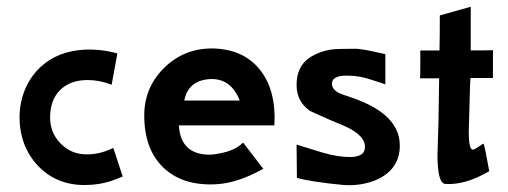

<svg xmlns="http://www.w3.org/2000/svg" viewBox="-20 -538 1511 571"><path d="M317 -98 345 -13Q318 -2 305 2Q274 11 242 12Q150 16 92 -46Q38 -104 38 -192Q40 -270 87 -325Q136 -380 215 -389Q272 -395 329 -379L312 -286Q276 -300 241 -300Q189 -300 159 -270.5Q129 -241 129 -188Q129 -143 160.5 -111Q192 -79 237 -79Q275 -78 317 -98Z M796 -165H512Q517 -78 604 -78Q615 -78 629 -81Q678 -89 703 -114L763 -36Q686 7 622 10Q523 15 466 -39.5Q409 -94 409 -195Q409 -277 467 -335Q524 -392 606 -394Q701 -394 751.5 -332.5Q802 -271 796 -165ZM528 -239H693Q668 -303 609 -303Q540 -301 528 -239Z M1099 -3Q1054 16 1000 12Q906 3 863 -9L862 -108L940 -84Q985 -71 1020 -71Q1062 -71 1065 -96Q1070 -134 1005 -163Q972 -176 902 -208Q862 -236 862 -285Q862 -340 900 -366Q930 -386 968 -391Q986 -393 1036 -393Q1051 -393 1085 -386Q1125 -377 1126 -377V-287Q1113 -292 1087 -300Q1049 -313 1017 -313Q967 -315 967 -288Q969 -270 991 -260Q1001 -256 1019.5 -250Q1038 -244 1047 -240Q1169 -192 1169 -105Q1169 -34 1099 -3Z M1446 -389V-306H1379Q1378 -296 1376 -216L1374 -146V-148Q1374 -93 1386 -93Q1391 -93 1404 -102Q1417 -111 1418 -111Q1421 -107 1435 -29Q1364 13 1304 9Q1281 7 1281 -78Q1281 -86 1284 -174Q1284 -175 1286 -305H1229Q1230 -306 1230 -347V-388H1287Q1288 -423 1288 -492L1380 -518V-388Q1445 -388 1446 -389Z"/></svg>

Font: GFS Neohellenic Rg
Style: Bold
Weight: 700
Designer: Designed by Takis Katsoulidis and George D. Matthiopoulos.
Foundry: Designed by Takis Katsoulidis and George D. Matthiopoulos.
Version: Version 1.0